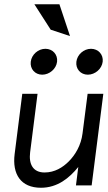

<svg xmlns="http://www.w3.org/2000/svg" viewBox="-20 -874 507 905"><path d="M310 -704 260 -854H142L219 -734ZM340 -583C336 -549 360 -522 394 -522C428 -522 460 -549 464 -583C468 -617 443 -644 409 -644C375 -644 344 -617 340 -583ZM125 -583C121 -549 145 -522 179 -522C213 -522 245 -549 249 -583C253 -617 228 -644 194 -644C160 -644 129 -617 125 -583ZM85 -432 49 -148C37 -53 78 11 173 11C251 11 307 -35 349 -87L338 0H412L467 -432H393L369 -245C362 -189 335 -144 304 -113C276 -85 238 -61 190 -61C135 -61 115 -101 122 -156L157 -432Z"/></svg>

Font: Charger
Style: It
Weight: 400
Designer: Jasper
Foundry: Cannot Into Space Fonts
Version: Version 0.98